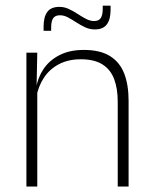

<svg xmlns="http://www.w3.org/2000/svg" viewBox="-20 -678 556 698"><path d="M408 0V-308Q408 -356 395 -390.5Q382 -425 352.5 -443.8Q323 -462.5 273.5 -462.5Q228 -462.5 194 -444.5Q160 -426.5 139.5 -395.2Q119 -364 112 -324L101 -356H111Q116.5 -394 137.5 -426Q158.5 -458 195.5 -477.2Q232.5 -496.5 284.5 -496.5Q344 -496.5 379.8 -474.2Q415.5 -452 431.5 -410.8Q447.5 -369.5 447.5 -311.5V0ZM76 0V-486.5H115.5L113 -362.5L115.5 -361V0ZM324.5 -571Q306 -571 289.5 -578.8Q273 -586.5 257.2 -596.8Q241.5 -607 227 -614.8Q212.5 -622.5 198 -622.5Q181 -622.5 173.5 -612Q166 -601.5 166 -578.5V-566H138.5V-581.5Q138.5 -616.5 152 -634.8Q165.5 -653 196 -653Q214 -653 230.5 -645.2Q247 -637.5 262.5 -627.2Q278 -617 293 -609.2Q308 -601.5 322 -601.5Q339 -601.5 346.2 -612.2Q353.5 -623 353.5 -646V-657.5H382V-642.5Q382 -607 368.2 -589Q354.5 -571 324.5 -571Z"/></svg>

Font: Anek Odia Medium ExtraLight
Style: Regular
Weight: 250
Version: Version 1.003